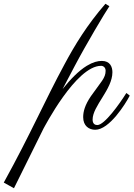

<svg xmlns="http://www.w3.org/2000/svg" viewBox="-270 -675 708 1018"><path d="M290 -300C290 -261 266 -242 212 -165C180 -118 171 -83 171 -54C171 -7 202 13 235 13C310 13 396 -125 418 -168L400 -182C363 -123 284 -12 246 -12C235 -12 221 -17 221 -41C221 -113 326 -201 326 -292C326 -320 314 -352 270 -352C248 -352 223 -346 190 -326C146 -299 102 -253 62 -203L124 -321C186 -439 288 -610 310 -642L289 -655C191 -542 126 -435 72 -334C-33 -140 -106 32 -250 293L-196 323C-195 320 -121 173 -39 6C-37 4 132 -326 266 -326C278 -326 290 -317 290 -300Z"/></svg>

Font: Parisienne
Style: Regular
Weight: 400
Designer: Astigmatic (AOETI)
Foundry: Astigmatic (AOETI)
Version: Version 1.000